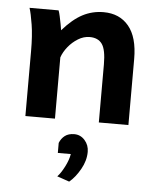

<svg xmlns="http://www.w3.org/2000/svg" viewBox="-55 -555 718 884"><g transform="rotate(5 304.0 -112.5)"><path d="M546.9 0H410.2Q410.2 0 410.2 -21Q410.2 -42 410.2 -75.2Q410.2 -108.4 410.2 -145.5Q410.2 -182.6 410.2 -215.6Q410.2 -248.5 410.2 -268.6Q410.2 -335.9 391.8 -362.1Q373.5 -388.2 334.5 -388.2Q306.6 -388.2 280.8 -372.3Q254.9 -356.4 235.6 -332.5Q216.3 -308.6 207.5 -283.2V0H70.8Q70.8 0 70.8 -21.7Q70.8 -43.5 70.8 -78.1Q70.8 -112.8 70.8 -153.6Q70.8 -194.3 70.8 -233.2Q70.8 -272 70.8 -300.3Q70.8 -372.1 62.7 -422.4Q54.7 -472.7 46.4 -498H180.7Q184.6 -488.3 188.2 -471.2Q191.9 -454.1 195.3 -436.5Q198.7 -418.9 200.2 -407.7Q246.6 -460.9 291.5 -484.4Q336.4 -507.8 388.2 -507.8Q462.4 -507.8 504.6 -456.8Q546.9 -405.8 546.9 -305.2Q546.9 -280.8 546.9 -242.9Q546.9 -205.1 546.9 -163.1Q546.9 -121.1 546.9 -84Q546.9 -46.9 546.9 -23.4Q546.9 0 546.9 0ZM234.4 156.2V109.9Q242.7 88.9 259.3 76.2Q275.9 63.5 302.7 63.5Q331.5 63.5 351.3 85.9Q371.1 108.4 371.1 139.2Q371.1 180.2 348.4 220.2Q325.7 260.3 297.9 283.2L241.2 263.7Q256.8 248 273.4 215.8Q290 183.6 294.4 156.2Z"/></g></svg>

Font: Andika
Style: Bold
Weight: 700
Designer: Victor Gaultney, Annie Olsen, Julie Remington, Don Collingsworth, Eric Hays, Becca Hirsbrunner
Foundry: SIL International
Version: Version 6.101